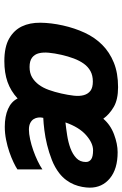

<svg xmlns="http://www.w3.org/2000/svg" viewBox="140 -691 563 883"><g transform="rotate(90 421.5 -249.5)"><path d="M288 -104Q316 -104 335.5 -115.5Q355 -127 369.5 -146.5Q384 -166 393.5 -192.5Q403 -219 410 -250Q417 -281 420 -307.5Q423 -334 417.5 -353.5Q412 -373 397.5 -384Q383 -395 355 -395Q327 -395 307 -384Q287 -373 273 -353.5Q259 -334 249 -307.5Q239 -281 232 -250Q225 -219 222.5 -192.5Q220 -166 225 -146.5Q230 -127 245 -115.5Q260 -104 288 -104ZM671 -396Q638 -396 601.5 -364Q565 -332 543 -269Q571 -272 603 -277Q635 -282 662 -292Q689 -302 707 -319Q725 -336 725 -363Q725 -378 713 -387Q701 -396 671 -396ZM759 -48Q747 -40 726 -30Q705 -20 679 -11Q653 -2 623 4Q593 10 563 10Q515 10 481 -5Q447 -20 433 -49Q398 -17 356.5 -2.5Q315 12 261 12Q196 12 157.5 -10Q119 -32 101.5 -68.5Q84 -105 84.5 -154Q85 -203 97 -257Q109 -311 130.5 -357.5Q152 -404 186 -438Q220 -472 268 -491.5Q316 -511 381 -511Q438 -511 472 -491Q506 -471 526 -443Q554 -476 598 -492.5Q642 -509 680 -509Q757 -509 800 -473.5Q843 -438 843 -381Q843 -365 839.5 -346Q836 -327 828.5 -308.5Q821 -290 808 -272.5Q795 -255 777 -241Q750 -220 715.5 -206.5Q681 -193 646 -184.5Q611 -176 578.5 -172Q546 -168 522 -167Q519 -155 520.5 -143.5Q522 -132 528 -122.5Q534 -113 546 -107Q558 -101 576 -101Q595 -101 620.5 -106.5Q646 -112 671.5 -121Q697 -130 720 -141Q743 -152 759 -163Z"/></g></svg>

Font: Panefresco 999wt
Style: Italic
Weight: 900
Version: Version 1.001